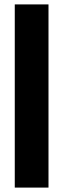

<svg xmlns="http://www.w3.org/2000/svg" viewBox="-20 -851 287 871"><path d="M47 0V-831H200V0Z"/></svg>

Font: Merriweather 72pt ExtraBold
Style: Regular
Weight: 800
Version: Version 2.100